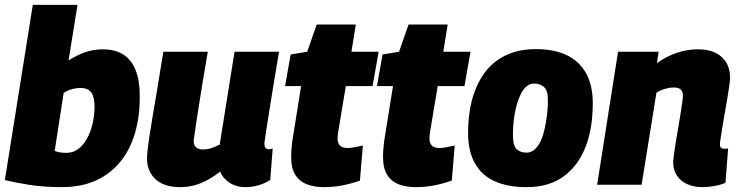

<svg xmlns="http://www.w3.org/2000/svg" viewBox="-20 -760 3044 790"><path d="M299 -740 262 -511Q299 -535 333 -546Q367 -557 403 -557Q454 -557 487.5 -535.5Q521 -514 538 -471.5Q555 -429 555 -367Q556 -284 536 -214.5Q516 -145 475.5 -95Q435 -45 375 -17.5Q315 10 233 10Q160 10 100.5 0.5Q41 -9 0 -19L115 -740ZM311 -398Q293 -398 275.5 -393Q258 -388 242 -378L205 -139Q215 -135 227 -133Q239 -131 252 -131Q282 -131 304 -148.5Q326 -166 340.5 -194.5Q355 -223 362 -256.5Q369 -290 369 -321Q369 -361 355.5 -379.5Q342 -398 311 -398Z M722 10Q655 10 620 -22.5Q585 -55 585 -108Q585 -121 587 -140.5Q589 -160 593.5 -191Q598 -222 606 -269Q614 -316 625.5 -384.5Q637 -453 652 -547H835Q824 -484 816 -435Q808 -386 802 -348.5Q796 -311 791.5 -281.5Q787 -252 783.5 -228Q780 -204 777 -182Q776 -164 786 -154.5Q796 -145 814 -145Q827 -145 838.5 -147.5Q850 -150 861.5 -155Q873 -160 884 -165L945 -547H1128Q1110 -439 1098.5 -369Q1087 -299 1081 -259Q1075 -219 1072 -200.5Q1069 -182 1068.5 -176Q1068 -170 1068 -169Q1068 -157 1072.5 -151.5Q1077 -146 1085 -146Q1087 -146 1091.5 -146.5Q1096 -147 1102 -149L1092 -20Q1072 -6 1044.5 2Q1017 10 990 10Q952 10 924 -8.5Q896 -27 886 -54Q859 -33 832 -18.5Q805 -4 777.5 3Q750 10 722 10Z M1473 -161 1461 -17Q1424 -4 1388 3Q1352 10 1312 10Q1275 10 1244.5 -1Q1214 -12 1196 -39Q1178 -66 1178 -115Q1178 -131 1180 -155Q1182 -179 1186 -200L1219 -406H1153L1176 -536L1244 -547L1283 -659H1444L1426 -547H1538L1513 -406H1403L1371 -214Q1370 -207 1369.5 -201Q1369 -195 1369 -190Q1369 -172 1378.5 -161.5Q1388 -151 1410 -151Q1423 -151 1437.5 -154Q1452 -157 1473 -161Z M1851 -161 1839 -17Q1802 -4 1766 3Q1730 10 1690 10Q1653 10 1622.5 -1Q1592 -12 1574 -39Q1556 -66 1556 -115Q1556 -131 1558 -155Q1560 -179 1564 -200L1597 -406H1531L1554 -536L1622 -547L1661 -659H1822L1804 -547H1916L1891 -406H1781L1749 -214Q1748 -207 1747.5 -201Q1747 -195 1747 -190Q1747 -172 1756.5 -161.5Q1766 -151 1788 -151Q1801 -151 1815.5 -154Q1830 -157 1851 -161Z M2147 10Q2069 10 2015 -14.5Q1961 -39 1933.5 -89Q1906 -139 1906 -212Q1906 -261 1913 -305.5Q1920 -350 1935 -388.5Q1950 -427 1972 -458Q1994 -489 2025.5 -511.5Q2057 -534 2096.5 -546Q2136 -558 2185 -558Q2259 -558 2311 -533.5Q2363 -509 2391 -459.5Q2419 -410 2419 -335Q2419 -286 2412 -241.5Q2405 -197 2390.5 -158.5Q2376 -120 2353.5 -89Q2331 -58 2301 -35.5Q2271 -13 2232.5 -1.5Q2194 10 2147 10ZM2149 -132Q2165 -133 2178 -143.5Q2191 -154 2200.5 -171.5Q2210 -189 2216.5 -212.5Q2223 -236 2227 -261Q2231 -286 2233 -311Q2235 -336 2234 -358Q2233 -390 2216.5 -403.5Q2200 -417 2176 -416Q2160 -416 2147 -405Q2134 -394 2124.5 -376Q2115 -358 2108 -335Q2101 -312 2097 -287Q2093 -262 2091.5 -237.5Q2090 -213 2091 -192Q2092 -158 2108 -144.5Q2124 -131 2149 -132Z M2523 -547H2690L2683 -500Q2711 -520 2739 -532.5Q2767 -545 2795.5 -551Q2824 -557 2852 -557Q2915 -557 2949.5 -525.5Q2984 -494 2984 -439Q2984 -431 2981 -409Q2978 -387 2973 -357.5Q2968 -328 2962.5 -297Q2957 -266 2952.5 -238Q2948 -210 2945 -190.5Q2942 -171 2942 -165Q2942 -157 2946.5 -152.5Q2951 -148 2959 -148Q2963 -148 2968 -148Q2973 -148 2976 -150L2965 -8Q2948 0 2921.5 5Q2895 10 2871 10Q2835 10 2807.5 -2.5Q2780 -15 2765 -38Q2750 -61 2750 -90Q2750 -102 2753 -124.5Q2756 -147 2760.5 -175.5Q2765 -204 2770.5 -234Q2776 -264 2780 -291Q2784 -318 2787 -338Q2790 -358 2790 -366Q2790 -383 2781 -391.5Q2772 -400 2752 -400Q2741 -400 2729 -397.5Q2717 -395 2704.5 -390.5Q2692 -386 2681 -379L2620 0H2437Z"/></svg>

Font: Georama ExtraBold
Style: Italic
Weight: 800
Italic angle: -9°
Version: Version 1.001